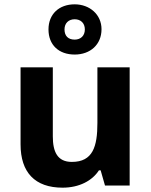

<svg xmlns="http://www.w3.org/2000/svg" viewBox="-20 -857 697 887"><path d="M312 -109C245 -109 224 -156 224 -227V-546H75V-190C75 -61 141 10 269 10C346 10 406 -22 437 -70H445L465 0H579V-546H430V-289C430 -180 409 -109 312 -109ZM325 -837C253 -837 204 -792 204 -721C204 -649 252 -605 325 -605C397 -605 449 -651 449 -722C449 -790 394 -837 325 -837ZM325 -674C295 -674 278 -691 278 -721C278 -750 297 -768 325 -768C353 -768 372 -750 372 -721C372 -692 353 -674 325 -674Z"/></svg>

Font: Passageway
Style: Regular
Weight: 700
Foundry: Ascender Corporation
Version: Version 1.11